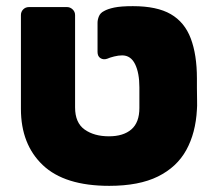

<svg xmlns="http://www.w3.org/2000/svg" viewBox="-20 -594 694 624"><path d="M335 10Q190 10 119 -57.5Q48 -125 48 -240V-545Q48 -556 55.5 -563.5Q63 -571 74 -571H198Q208 -571 216 -563.5Q224 -556 224 -545V-245Q224 -195 255 -173Q286 -151 334 -151Q381 -151 407 -173.5Q433 -196 433 -243Q433 -254 433 -265Q433 -276 433 -288Q433 -300 433 -310Q433 -357 419 -385.5Q405 -414 377 -414Q365 -414 351 -410.5Q337 -407 328 -403Q316 -399 306.5 -405Q297 -411 297 -425V-520Q297 -530 301.5 -541Q306 -552 318 -558Q330 -565 351.5 -569.5Q373 -574 412 -574Q490 -574 535 -548Q580 -522 600 -469Q620 -416 620 -339Q620 -329 620 -308.5Q620 -288 620.5 -268Q621 -248 620 -238Q616 -162 585.5 -106.5Q555 -51 493.5 -20.5Q432 10 335 10Z"/></svg>

Font: Rubik ExtraBold
Style: Regular
Weight: 800
Designer: Hubert and Fischer
Foundry: Hubert and Fischer
Version: Version 2.300;gftools[0.9.30]